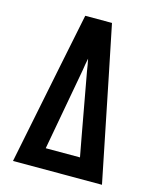

<svg xmlns="http://www.w3.org/2000/svg" viewBox="-111 -812 722 888"><g transform="rotate(15 250.0 -367.5)"><path d="M37 0 136 -490 186 -735H314L364 -490L463 0ZM332 -96 314 -193 260 -490Q258 -504 255.5 -518.5Q253 -533 250 -547Q247 -533 244.5 -518.5Q242 -504 240 -490L168 -96Z"/></g></svg>

Font: Zed Mono
Style: Bold
Weight: 700
Monospace: yes
Designer: Belleve Invis
Foundry: Belleve Invis
Version: Version 1.0.0; ttfautohint (v1.8.4)